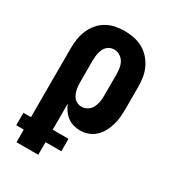

<svg xmlns="http://www.w3.org/2000/svg" viewBox="-180 -631 859 948"><g transform="rotate(30 250.0 -156.5)"><path d="M62 215V143H19V72H62V-320Q62 -347 66 -373.5Q70 -400 80.5 -424.5Q91 -449 108 -469.5Q125 -490 148 -503.5Q171 -517 197.5 -522.5Q224 -528 251 -528Q278 -528 305 -522.5Q332 -517 355.5 -504Q379 -491 397 -470.5Q415 -450 426.5 -425.5Q438 -401 442 -374Q446 -347 446 -320V-200Q446 -176 444 -152.5Q442 -129 435.5 -106Q429 -83 418 -62Q407 -41 389.5 -24.5Q372 -8 349.5 0Q327 8 303 8Q284 8 265 2.5Q246 -3 230.5 -15Q215 -27 204 -43Q193 -59 186 -77V72H276V143H186V215ZM251 -97Q269 -97 284.5 -106.5Q300 -116 308 -131.5Q316 -147 319 -164.5Q322 -182 322 -200V-320Q322 -338 319.5 -355.5Q317 -373 308.5 -388.5Q300 -404 284.5 -413.5Q269 -423 251 -423Q240 -423 229 -418.5Q218 -414 210.5 -406Q203 -398 198 -387.5Q193 -377 190.5 -365.5Q188 -354 187 -342.5Q186 -331 186 -320V-200Q186 -189 187 -177.5Q188 -166 190.5 -155Q193 -144 198 -133Q203 -122 210.5 -114Q218 -106 229 -101.5Q240 -97 251 -97Z"/></g></svg>

Font: Iosevka Curly Slab Extrabold
Style: Regular
Weight: 800
Monospace: yes
Designer: Belleve Invis
Foundry: Belleve Invis
Version: Version 22.1.2; ttfautohint (v1.8.4)